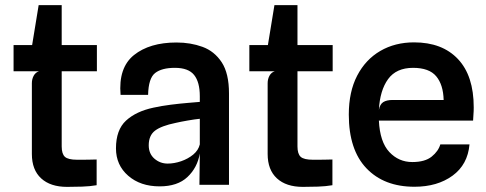

<svg xmlns="http://www.w3.org/2000/svg" viewBox="-20 -722 1900 750"><path d="M242 8Q177 8 140.8 -25.2Q104.5 -58.5 104.5 -120.5V-397Q104.5 -413 111.5 -426Q118.5 -439 132 -443.5H33V-546H105.5L131 -702H221V-546H358.5V-443.5H221V-150Q221 -121 233.5 -109.5Q246 -98 281.5 -98Q304 -98 323 -98.2Q342 -98.5 357.5 -99V1.5Q331.5 6 300.5 7Q269.5 8 242 8Z M603.5 6Q528.5 6 480.8 -35.5Q433 -77 433 -142.5Q433 -214.5 472.2 -250.8Q511.5 -287 579.5 -301.5Q611.5 -308.5 647.2 -313Q683 -317.5 713.5 -320Q744 -322.5 760.5 -324V-346Q760.5 -401.5 738.2 -429.2Q716 -457 663 -457Q612 -457 586 -436.8Q560 -416.5 558.5 -351.5H451Q442 -457.5 503.2 -506.8Q564.5 -556 669.5 -556Q724.5 -556 771 -539Q817.5 -522 846 -478.8Q874.5 -435.5 874.5 -357V0H759L760.5 -122.5Q751 -67 712.2 -30.5Q673.5 6 603.5 6ZM635 -83Q660.5 -83 687.5 -92.2Q714.5 -101.5 734.8 -118.2Q755 -135 760.5 -158V-258Q740.5 -256 713.2 -251.2Q686 -246.5 666.5 -242Q610.5 -230.5 585.8 -211.8Q561 -193 561 -154.5Q561 -121.5 583.2 -102.2Q605.5 -83 635 -83Z M1163 8Q1098 8 1061.8 -25.2Q1025.5 -58.5 1025.5 -120.5V-397Q1025.5 -413 1032.5 -426Q1039.5 -439 1053 -443.5H954V-546H1026.5L1052 -702H1142V-546H1279.5V-443.5H1142V-150Q1142 -121 1154.5 -109.5Q1167 -98 1202.5 -98Q1225 -98 1244 -98.2Q1263 -98.5 1278.5 -99V1.5Q1252.5 6 1221.5 7Q1190.5 8 1163 8Z M1599 7.5Q1480 7.5 1411.2 -64.8Q1342.5 -137 1342.5 -274.5Q1342.5 -363.5 1375.2 -426.5Q1408 -489.5 1465.5 -523Q1523 -556.5 1597.5 -556.5Q1707.5 -556.5 1769 -491.2Q1830.5 -426 1830.5 -302.5Q1830.5 -286.5 1829.5 -276.2Q1828.5 -266 1828 -251H1460Q1464 -167.5 1500.8 -128.2Q1537.5 -89 1590.5 -89Q1640 -89 1666.2 -110.2Q1692.5 -131.5 1700 -158H1814Q1807 -79 1747.8 -35.8Q1688.5 7.5 1599 7.5ZM1514 -331.5H1713Q1711.5 -391 1684 -424Q1656.5 -457 1593.5 -457Q1528 -457 1496 -413Q1464 -369 1460 -292.5Q1464 -315 1477.2 -323.2Q1490.5 -331.5 1514 -331.5Z"/></svg>

Font: Spline Sans Medium
Style: Regular
Weight: 500
Designer: Eben Sorkin, Mirko Velimirovic
Foundry: Sorkin Type
Version: Version 1.000; ttfautohint (v1.8.3)